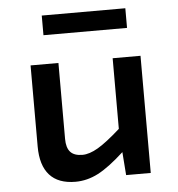

<svg xmlns="http://www.w3.org/2000/svg" viewBox="-50 -713 714 769"><g transform="rotate(-5 307.0 -328.5)"><path d="M526 -471V0H427L420 -93Q359 -37 314.5 -14Q270 9 223 9Q154 9 119 -30Q84 -69 84 -145V-471H196V-166Q196 -130 211.5 -113Q227 -96 260 -96Q288 -96 323 -116.5Q358 -137 414 -187V-471ZM482 -587H146V-666H482Z"/></g></svg>

Font: Intel One Mono Medium
Style: Regular
Weight: 500
Monospace: yes
Designer: Fred Shallcrass
Foundry: Frere-Jones Type LLC
Version: Version 1.400;hotconv 1.1.0;makeotfexe 2.6.0;FJTRelease1.4